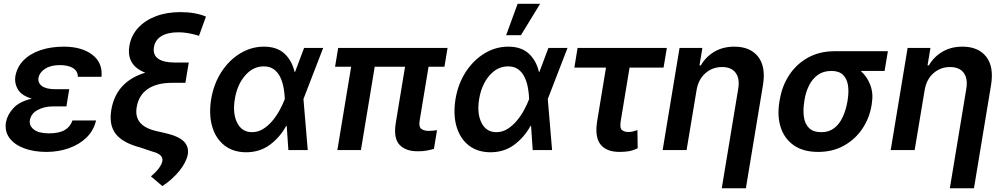

<svg xmlns="http://www.w3.org/2000/svg" viewBox="-20 -802 5355 1026"><path d="M343.3 -285.2 339.8 -263.7 335 -233.4H262.2Q216.3 -233.4 180.9 -214.1Q145.5 -194.8 139.6 -159.7Q134.8 -129.9 161.4 -109.6Q188 -89.4 241.2 -89.4Q294.9 -89.4 325.2 -106.7Q355.5 -124 367.2 -158.2H493.2Q480.5 -104 441.9 -66.7Q403.3 -29.3 347.7 -9.8Q292 9.8 228.5 9.8Q159.7 9.8 108.2 -9.8Q56.6 -29.3 30.5 -64.7Q4.4 -100.1 11.7 -148.4Q19 -188.5 51.3 -223.9Q83.5 -259.3 149.9 -274.9Q94.2 -291.5 75.2 -325Q56.2 -358.4 62 -394Q70.8 -444.3 106.2 -480Q141.6 -515.6 197.3 -534.2Q252.9 -552.7 320.8 -552.7Q416 -552.7 472.7 -510Q529.3 -467.3 522.5 -391.6H396Q396 -421.9 370.4 -438Q344.7 -454.1 299.3 -454.1Q250.5 -454.1 220.7 -434.3Q190.9 -414.6 185.5 -386.2Q181.6 -358.4 204.8 -341.8Q228 -325.2 277.3 -325.2H350.1Z M1080.6 -713.4 1043.5 -610.8Q981.4 -629.9 932.6 -629.4Q876.5 -629.4 842.8 -609.1Q809.1 -588.9 802.7 -550.3Q795.9 -509.3 825 -488.5Q854 -467.8 914.6 -467.8H988.8L982.9 -433.6L976.1 -392.1L970.7 -359.4H899.4Q817.9 -359.4 769.3 -326.2Q720.7 -293 710.4 -228.5Q693.8 -130.9 812 -102.5L867.2 -89.8Q936.5 -73.2 963.4 -45.2Q990.2 -17.1 983.4 23.9Q975.1 66.4 937.7 112.1Q900.4 157.7 847.7 192.4L786.6 140.6Q818.4 113.3 831.8 93Q845.2 72.8 847.7 58.6Q853.5 22.9 795.4 8.3L730 -13.7Q635.7 -38.6 598.6 -86.2Q561.5 -133.8 574.7 -214.8Q600.6 -366.7 756.3 -413.6Q654.3 -453.1 671.4 -557.1Q680.7 -611.8 717.5 -652.3Q754.4 -692.9 812.5 -715.1Q870.6 -737.3 944.3 -737.3Q1023.4 -737.3 1080.6 -713.4Z M1294.4 11.7Q1225.6 11.2 1179.2 -25.1Q1132.8 -61.5 1114 -125.5Q1095.2 -189.5 1108.4 -272.5Q1122.6 -355.5 1163.8 -418.5Q1205.1 -481.4 1264.2 -517.1Q1323.2 -552.7 1390.6 -552.7Q1460 -552.7 1500.2 -515.4Q1540.5 -478 1554.2 -417.5H1556.6L1605 -545.9H1707L1601.6 -272.9L1624.5 0H1521L1512.2 -128.9H1509.3Q1475.6 -67.9 1421.9 -28.1Q1368.2 11.7 1294.4 11.7ZM1502 -272.9V-274.4Q1501 -300.8 1495.8 -330.8Q1490.7 -360.8 1478.8 -387.2Q1466.8 -413.6 1445.1 -430.4Q1423.3 -447.3 1389.6 -447.3Q1332 -447.3 1289.8 -398.4Q1247.6 -349.6 1234.9 -272.9Q1222.2 -196.3 1247.3 -146Q1272.5 -95.7 1326.7 -95.7Q1358.9 -95.7 1386.5 -113Q1414.1 -130.4 1436.5 -157.5Q1459 -184.6 1475.3 -215.1Q1491.7 -245.6 1501.5 -271.5Z M2371.6 -545.9 2355 -445.3H2270L2222.7 -158.7Q2216.8 -124.5 2231.2 -113.5Q2245.6 -102.5 2272 -102.5Q2284.2 -102.5 2295.9 -104Q2307.6 -105.5 2315.4 -106.4L2298.8 -6.3Q2281.7 -1.5 2260 2.7Q2238.3 6.8 2212.4 6.3Q2147.9 6.8 2114.7 -28.6Q2081.5 -64 2095.2 -147L2144.5 -445.3H1982.4L1908.7 0H1782.7L1856.4 -445.3H1770.5L1787.1 -545.9Z M2600.1 11.7Q2531.2 11.2 2484.9 -25.1Q2438.5 -61.5 2419.7 -125.5Q2400.9 -189.5 2414.1 -272.5Q2428.2 -355.5 2469.5 -418.5Q2510.7 -481.4 2569.8 -517.1Q2628.9 -552.7 2696.3 -552.7Q2765.6 -552.7 2805.9 -515.4Q2846.2 -478 2859.9 -417.5H2862.3L2910.6 -545.9H3012.7L2907.2 -272.9L2930.2 0H2826.7L2817.9 -128.9H2814.9Q2781.2 -67.9 2727.5 -28.1Q2673.8 11.7 2600.1 11.7ZM2807.6 -272.9V-274.4Q2806.6 -300.8 2801.5 -330.8Q2796.4 -360.8 2784.4 -387.2Q2772.5 -413.6 2750.7 -430.4Q2729 -447.3 2695.3 -447.3Q2637.7 -447.3 2595.5 -398.4Q2553.2 -349.6 2540.5 -272.9Q2527.8 -196.3 2553 -146Q2578.1 -95.7 2632.3 -95.7Q2664.6 -95.7 2692.1 -113Q2719.7 -130.4 2742.2 -157.5Q2764.6 -184.6 2781 -215.1Q2797.4 -245.6 2807.1 -271.5ZM2684.6 -613.8 2746.1 -781.7H2866.2L2763.7 -613.8Z M3543.5 -545.9 3525.9 -440.9H3344.2L3296.9 -154.3Q3291 -117.2 3304 -106.9Q3316.9 -96.7 3337.4 -96.7Q3352.5 -96.7 3363.8 -99.9Q3375 -103 3386.2 -106.9L3387.7 -9.8Q3362.3 2.4 3340.1 6.1Q3317.9 9.8 3290.5 9.8Q3220.2 9.8 3188.7 -30.5Q3157.2 -70.8 3171.4 -156.7L3218.3 -440.9H3049.3L3066.4 -545.9Z M3702.1 -319.3 3648.9 0H3521L3611.3 -545.9H3733.4L3717.8 -452.6H3725.1Q3751.5 -498.5 3797.4 -525.6Q3843.3 -552.7 3904.3 -552.7Q3988.8 -552.7 4031 -499.3Q4073.2 -445.8 4057.1 -347.2L3965.8 204.1H3836.9L3924.8 -327.1Q3934.1 -381.8 3911.1 -412.8Q3888.2 -443.8 3837.9 -443.8Q3787.6 -443.8 3749.8 -411.1Q3711.9 -378.4 3702.1 -319.3Z M4145 -258.8 4147 -269.5Q4159.2 -343.3 4198 -401.9Q4236.8 -460.4 4298.3 -494.4Q4359.9 -528.3 4439.5 -528.3H4724.6L4707 -422.9H4579.6Q4613.3 -393.1 4630.6 -347.9Q4647.9 -302.7 4638.7 -249L4637.2 -238.3Q4626 -170.4 4588.1 -114Q4550.3 -57.6 4490 -23.9Q4429.7 9.8 4352.1 9.8Q4272 9.8 4221.7 -25.6Q4171.4 -61 4151.9 -121.6Q4132.3 -182.1 4145 -258.8ZM4279.3 -269.5 4277.8 -258.8Q4270.5 -213.9 4275.9 -176.8Q4281.2 -139.6 4303.5 -117.7Q4325.7 -95.7 4369.6 -95.7Q4410.2 -95.7 4438.2 -117.7Q4466.3 -139.6 4483.4 -176.8Q4500.5 -213.9 4508.3 -258.8L4509.8 -269.5Q4516.6 -311 4511.5 -345.7Q4506.3 -380.4 4485.1 -401.6Q4463.9 -422.9 4422.9 -422.9H4422.4Q4379.9 -422.9 4350.6 -401.9Q4321.3 -380.9 4303.7 -345.9Q4286.1 -311 4279.3 -269.5Z M4920.9 -319.3 4867.7 0H4739.7L4830.1 -545.9H4952.1L4936.5 -452.6H4943.8Q4970.2 -498.5 5016.1 -525.6Q5062 -552.7 5123 -552.7Q5207.5 -552.7 5249.8 -499.3Q5292 -445.8 5275.9 -347.2L5184.6 204.1H5055.7L5143.6 -327.1Q5152.8 -381.8 5129.9 -412.8Q5106.9 -443.8 5056.6 -443.8Q5006.3 -443.8 4968.5 -411.1Q4930.7 -378.4 4920.9 -319.3Z"/></svg>

Font: Inter Display Semi Bold
Style: Italic
Weight: 600
Italic angle: -9.39999°
Designer: Rasmus Andersson
Foundry: rsms
Version: Version 4.000;git-4fc901f